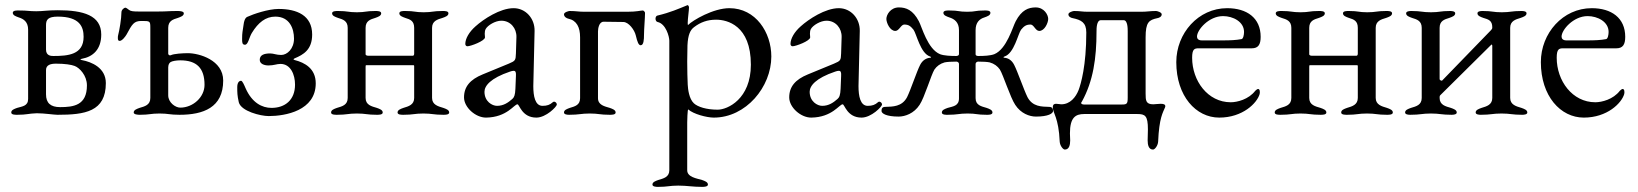

<svg xmlns="http://www.w3.org/2000/svg" viewBox="-20 -446 6407 751"><path d="M199 -197C234 -197 259 -193 272 -188C291 -181 320 -151 320 -112C320 -34 268 -27 215 -27C178 -27 160 -43 160 -77V-172C160 -192 178 -197 199 -197ZM122 -402C91 -402 92 -405 53 -405C48 -405 30 -406 30 -396C30 -386 42 -382 53 -378C73 -372 90 -360 90 -330V-59C90 -31 67 -30 47 -24C36 -20 24 -16 24 -6C24 3 39 3 47 3C86 3 90 -2 124 -3C154 -3 191 3 205 3C312 3 394 -9 394 -121C394 -181 338 -204 300 -211C292 -213 294 -215 300 -216C344 -224 376 -253 376 -311C376 -386 306 -406 206 -406C165 -406 149 -402 122 -402ZM189 -227C181 -227 160 -227 160 -252V-348C160 -369 168 -381 206 -381C292 -381 307 -341 307 -302C307 -232 246 -227 189 -227Z M647 -203C653 -207 669 -210 685 -210C749 -210 780 -180 780 -114C780 -66 735 -25 685 -25C666 -25 638 -45 638 -73V-177C638 -182 637 -196 647 -203ZM533 -364C567 -364 568 -364 568 -337V-63C568 -35 546 -30 526 -24C515 -20 503 -16 503 -6C503 2 519 3 527 3C565 3 569 -2 604 -2C639 -2 643 3 682 3C775 3 853 -25 853 -131C853 -211 759 -238 715 -238C696 -238 660 -236 648 -230C644 -228 638 -231 638 -236V-337C638 -364 656 -370 676 -376C687 -380 699 -384 699 -394C699 -402 683 -403 675 -403C637 -403 636 -401 601 -401H521C503 -401 491 -402 485 -407C479 -412 473 -416 470 -416C466 -416 455 -408 455 -398C455 -373 447 -327 442 -308C441 -305 441 -301 441 -297C441 -291 442 -286 448 -286C458 -286 471 -304 475 -311C497 -352 504 -364 533 -364Z M1133 -218C1166 -232 1201 -251 1201 -311C1201 -386 1141 -411 1070 -411C1029 -411 971 -391 947 -380C938 -376 934 -361 933 -351C929 -321 927 -320 927 -294C927 -281 927 -271 938 -271C951 -271 954 -299 965 -317C990 -358 1019 -381 1057 -381C1113 -381 1130 -334 1130 -295C1130 -255 1103 -231 1080 -231C1061 -231 1050 -237 1037 -237C1013 -237 996 -231 996 -212C996 -196 1014 -190 1030 -190C1052 -190 1062 -196 1077 -196C1117 -196 1134 -154 1134 -115C1134 -55 1095 -24 1042 -24C1005 -24 966 -44 941 -100C935 -114 928 -130 923 -130C914 -130 908 -121 908 -105C908 -84 908 -73 914 -46C923 -11 999 8 1031 8C1096 8 1215 -13 1215 -120C1215 -178 1172 -201 1133 -211C1126 -213 1127 -215 1133 -218Z M1600 -337V-236C1600 -230 1597 -228 1595 -228H1420C1417 -228 1410 -229 1410 -234V-337C1410 -364 1428 -370 1448 -376C1459 -380 1471 -384 1471 -394C1471 -403 1456 -403 1448 -403C1409 -403 1411 -398 1376 -398C1341 -398 1341 -403 1302 -403C1294 -403 1279 -403 1279 -394C1279 -384 1291 -380 1302 -376C1322 -370 1340 -364 1340 -337V-63C1340 -35 1318 -30 1298 -24C1287 -20 1275 -16 1275 -6C1275 3 1290 3 1298 3C1337 3 1341 -2 1376 -2C1411 -2 1415 3 1454 3C1462 3 1477 3 1477 -6C1477 -16 1465 -20 1454 -24C1434 -30 1410 -35 1410 -63V-184C1410 -189 1410 -191 1413 -191H1596C1599 -191 1600 -191 1600 -186V-63C1600 -36 1578 -30 1558 -24C1547 -20 1535 -16 1535 -6C1535 3 1550 3 1558 3C1597 3 1601 -2 1636 -2C1671 -2 1675 3 1714 3C1722 3 1737 3 1737 -6C1737 -16 1725 -20 1714 -24C1694 -30 1670 -36 1670 -63V-337C1670 -364 1691 -370 1711 -376C1722 -380 1734 -384 1734 -394C1734 -403 1720 -403 1711 -403C1672 -403 1672 -398 1637 -398C1602 -398 1604 -403 1565 -403C1556 -403 1542 -403 1542 -394C1542 -384 1554 -380 1565 -376C1585 -370 1600 -364 1600 -337Z M2102 -32C2073 -32 2066 -70 2066 -109L2071 -325C2072 -374 2036 -414 1989 -414C1936 -414 1871 -371 1840 -343C1815 -321 1800 -295 1800 -274C1800 -271 1802 -265 1808 -265C1821 -265 1877 -286 1877 -300C1877 -305 1876 -309 1876 -314C1876 -321 1877 -328 1880 -333C1888 -347 1917 -365 1941 -365C1977 -365 2001 -335 2000 -301L1998 -237C1997 -210 1996 -208 1970 -197L1868 -155C1819 -135 1795 -107 1795 -65C1795 -26 1840 14 1881 14C1963 13 1991 -38 2004 -38C2012 -38 2021 14 2078 14C2116 14 2158 -29 2158 -37C2158 -45 2148 -52 2142 -46C2131 -36 2120 -32 2102 -32ZM1875 -87C1875 -110 1898 -140 1975 -166C1980 -168 1986 -169 1989 -169C1997 -169 1999 -163 1998 -148L1996 -99C1995 -74 1991 -65 1984 -59C1968 -45 1950 -32 1924 -32C1905 -32 1875 -49 1875 -87Z M2319 -62V-323C2319 -334 2323 -361 2341 -361C2362 -361 2404 -360 2418 -360C2439 -360 2462 -329 2467 -307C2473 -281 2478 -269 2486 -269C2498 -269 2499 -292 2499 -310C2499 -331 2503 -377 2503 -395C2503 -401 2496 -405 2495 -405C2485 -405 2472 -400 2433 -400H2266C2243 -400 2233 -403 2208 -403C2204 -403 2186 -398 2186 -390C2186 -380 2197 -374 2203 -373C2236 -366 2249 -339 2249 -300V-62C2249 -35 2229 -30 2209 -24C2198 -20 2186 -16 2186 -6C2186 2 2199 3 2206 3C2246 3 2252 -2 2287 -2C2322 -2 2326 3 2365 3C2373 3 2388 3 2388 -6C2388 -16 2376 -20 2365 -24C2345 -30 2319 -35 2319 -62Z M2787 -17C2743 -17 2709 -28 2694 -42C2675 -60 2671 -97 2670 -115C2669 -136 2668 -171 2668 -205C2668 -229 2669 -252 2669 -269C2671 -310 2680 -329 2695 -340C2720 -359 2747 -369 2781 -369C2824 -369 2917 -347 2917 -193C2917 -59 2826 -17 2787 -17ZM2598 220C2598 247 2575 252 2555 258C2544 262 2532 266 2532 276C2532 284 2546 285 2553 285C2592 285 2598 280 2633 280C2668 280 2688 285 2727 285C2735 285 2749 284 2749 276C2749 266 2737 262 2726 258C2706 252 2668 247 2668 220V33C2668 27 2669 -18 2672 -18C2692 0 2744 14 2772 14C2898 14 2997 -106 2997 -225C2997 -319 2936 -414 2833 -414C2770 -414 2690 -367 2671 -348C2670 -349 2670 -353 2670 -357C2670 -373 2675 -405 2675 -417C2675 -421 2672 -426 2669 -426C2668 -426 2668 -425 2667 -425C2635 -412 2602 -397 2551 -385C2547 -384 2544 -379 2544 -373C2544 -367 2547 -361 2552 -360C2585 -353 2598 -302 2598 -287Z M3374 -32C3345 -32 3338 -70 3338 -109L3343 -325C3344 -374 3308 -414 3261 -414C3208 -414 3143 -371 3112 -343C3087 -321 3072 -295 3072 -274C3072 -271 3074 -265 3080 -265C3093 -265 3149 -286 3149 -300C3149 -305 3148 -309 3148 -314C3148 -321 3149 -328 3152 -333C3160 -347 3189 -365 3213 -365C3249 -365 3273 -335 3272 -301L3270 -237C3269 -210 3268 -208 3242 -197L3140 -155C3091 -135 3067 -107 3067 -65C3067 -26 3112 14 3153 14C3235 13 3263 -38 3276 -38C3284 -38 3293 14 3350 14C3388 14 3430 -29 3430 -37C3430 -45 3420 -52 3414 -46C3403 -36 3392 -32 3374 -32ZM3147 -87C3147 -110 3170 -140 3247 -166C3252 -168 3258 -169 3261 -169C3269 -169 3271 -163 3270 -148L3268 -99C3267 -74 3263 -65 3256 -59C3240 -45 3222 -32 3196 -32C3177 -32 3147 -49 3147 -87Z M3731 -234C3731 -229 3725 -227 3720 -227C3699 -227 3673 -228 3657 -234C3608 -254 3586 -341 3574 -363C3551 -407 3524 -417 3496 -417C3463 -417 3447 -388 3447 -372C3447 -357 3461 -325 3482 -325C3497 -325 3504 -350 3517 -350C3535 -350 3542 -343 3553 -330C3565 -314 3580 -237 3618 -225C3624 -223 3622 -220 3618 -220C3603 -219 3588 -210 3579 -192C3566 -167 3542 -94 3528 -66C3508 -28 3471 -29 3443 -28C3431 -28 3428 -22 3428 -12C3428 -2 3447 10 3495 10C3520 10 3555 -2 3577 -36C3596 -64 3622 -153 3635 -174C3644 -187 3657 -197 3675 -202C3685 -204 3701 -205 3721 -205C3726 -205 3731 -201 3731 -196V-61C3731 -31 3707 -30 3687 -24C3676 -20 3664 -16 3664 -6C3664 4 3682 3 3687 3C3726 3 3730 -2 3765 -2C3800 -2 3800 3 3839 3C3844 3 3862 4 3862 -6C3862 -16 3850 -20 3839 -24C3819 -30 3796 -34 3796 -62V-196C3796 -201 3801 -205 3806 -205C3826 -205 3841 -204 3851 -202C3869 -197 3882 -187 3891 -174C3904 -153 3932 -64 3951 -36C3973 -2 4007 10 4032 10C4080 10 4099 -2 4099 -12C4099 -22 4095 -28 4083 -28C4055 -29 4019 -28 3999 -66C3985 -94 3960 -167 3947 -192C3938 -210 3924 -219 3909 -220C3905 -220 3903 -223 3909 -225C3947 -237 3962 -314 3974 -330C3985 -343 3993 -350 4011 -350C4024 -350 4030 -325 4045 -325C4066 -325 4080 -357 4080 -372C4080 -388 4064 -417 4031 -417C4003 -417 3976 -407 3953 -363C3941 -341 3918 -254 3869 -234C3853 -228 3828 -227 3807 -227C3802 -227 3796 -228 3796 -234V-328C3796 -358 3811 -372 3831 -378C3842 -382 3854 -386 3854 -396C3854 -406 3836 -405 3831 -405C3792 -405 3798 -400 3763 -400C3728 -400 3732 -405 3693 -405C3688 -405 3670 -406 3670 -396C3670 -386 3682 -382 3693 -378C3713 -372 3731 -359 3731 -328Z M4223 -37C4212 -37 4209 -40 4209 -43C4209 -46 4212 -49 4212 -49C4256 -129 4269 -218 4269 -323C4269 -334 4269 -367 4286 -367H4375C4391 -367 4391 -334 4391 -323V-64C4391 -37 4387 -37 4360 -37ZM4131 -38C4126 -38 4118 -40 4111 -40C4104 -40 4098 -38 4098 -26C4098 -4 4121 14 4125 108C4126 124 4138 139 4145 139C4162 139 4166 121 4166 103C4166 93 4165 85 4165 76C4165 13 4187 0 4221 0H4428C4459 0 4470 6 4470 60C4470 73 4469 88 4469 103C4469 121 4473 139 4490 139C4497 139 4509 124 4510 108C4514 14 4529 -6 4537 -26C4538 -28 4538 -30 4538 -31C4538 -38 4530 -40 4520 -40C4510 -40 4497 -38 4491 -38C4462 -38 4461 -53 4461 -80V-300C4461 -359 4474 -368 4507 -375C4513 -376 4524 -380 4524 -390C4524 -398 4506 -403 4502 -403C4477 -403 4467 -400 4444 -400H4235C4212 -400 4206 -403 4181 -403C4177 -403 4159 -398 4159 -390C4159 -380 4170 -376 4176 -375C4209 -368 4229 -358 4229 -319C4229 -189 4208 -118 4199 -94C4188 -66 4166 -38 4131 -38Z M4764 -383C4803 -383 4846 -361 4846 -321C4846 -310 4843 -294 4836 -293C4815 -289 4792 -288 4763 -288H4681C4667 -288 4662 -295 4662 -303C4662 -329 4708 -383 4764 -383ZM4780 -414C4667 -414 4581 -316 4581 -203C4581 -70 4658 14 4749 14C4841 14 4897 -43 4907 -78C4909 -86 4908 -98 4901 -98C4898 -98 4893 -94 4890 -91C4864 -57 4819 -46 4794 -46C4704 -46 4643 -130 4643 -220C4643 -254 4652 -257 4668 -257H4876C4902 -257 4911 -272 4911 -302C4911 -376 4857 -414 4780 -414Z M5291 -337V-236C5291 -230 5288 -228 5286 -228H5111C5108 -228 5101 -229 5101 -234V-337C5101 -364 5119 -370 5139 -376C5150 -380 5162 -384 5162 -394C5162 -403 5147 -403 5139 -403C5100 -403 5102 -398 5067 -398C5032 -398 5032 -403 4993 -403C4985 -403 4970 -403 4970 -394C4970 -384 4982 -380 4993 -376C5013 -370 5031 -364 5031 -337V-63C5031 -35 5009 -30 4989 -24C4978 -20 4966 -16 4966 -6C4966 3 4981 3 4989 3C5028 3 5032 -2 5067 -2C5102 -2 5106 3 5145 3C5153 3 5168 3 5168 -6C5168 -16 5156 -20 5145 -24C5125 -30 5101 -35 5101 -63V-184C5101 -189 5101 -191 5104 -191H5287C5290 -191 5291 -191 5291 -186V-63C5291 -36 5269 -30 5249 -24C5238 -20 5226 -16 5226 -6C5226 3 5241 3 5249 3C5288 3 5292 -2 5327 -2C5362 -2 5366 3 5405 3C5413 3 5428 3 5428 -6C5428 -16 5416 -20 5405 -24C5385 -30 5361 -36 5361 -63V-337C5361 -364 5382 -370 5402 -376C5413 -380 5425 -384 5425 -394C5425 -403 5411 -403 5402 -403C5363 -403 5363 -398 5328 -398C5293 -398 5295 -403 5256 -403C5247 -403 5233 -403 5233 -394C5233 -384 5245 -380 5256 -376C5276 -370 5291 -364 5291 -337Z M5817 -339C5817 -332 5815 -333 5812 -328L5621 -131C5619 -129 5611 -132 5611 -137V-337C5611 -364 5629 -370 5649 -376C5660 -380 5672 -384 5672 -394C5672 -402 5659 -403 5652 -403C5612 -403 5612 -398 5577 -398C5542 -398 5540 -403 5500 -403C5493 -403 5480 -402 5480 -394C5480 -384 5492 -380 5503 -376C5523 -370 5541 -364 5541 -337V-63C5541 -35 5519 -30 5499 -24C5488 -20 5476 -16 5476 -6C5476 2 5489 3 5496 3C5536 3 5542 -2 5577 -2C5612 -2 5618 3 5658 3C5665 3 5678 2 5678 -6C5678 -16 5666 -20 5655 -24C5635 -30 5611 -35 5611 -63C5611 -69 5611 -71 5614 -74L5813 -271C5815 -273 5817 -271 5817 -266V-63C5817 -36 5795 -30 5775 -24C5764 -20 5752 -16 5752 -6C5752 2 5765 3 5772 3C5812 3 5818 -2 5853 -2C5888 -2 5894 3 5934 3C5941 3 5954 2 5954 -6C5954 -16 5942 -20 5931 -24C5911 -30 5887 -36 5887 -63V-337C5887 -364 5908 -370 5928 -376C5939 -380 5951 -384 5951 -394C5951 -402 5939 -403 5931 -403C5891 -403 5889 -398 5854 -398C5819 -398 5819 -403 5779 -403C5771 -403 5759 -402 5759 -394C5759 -384 5771 -380 5782 -376C5802 -370 5817 -366 5817 -339Z M6190 -383C6229 -383 6272 -361 6272 -321C6272 -310 6269 -294 6262 -293C6241 -289 6218 -288 6189 -288H6107C6093 -288 6088 -295 6088 -303C6088 -329 6134 -383 6190 -383ZM6206 -414C6093 -414 6007 -316 6007 -203C6007 -70 6084 14 6175 14C6267 14 6323 -43 6333 -78C6335 -86 6334 -98 6327 -98C6324 -98 6319 -94 6316 -91C6290 -57 6245 -46 6220 -46C6130 -46 6069 -130 6069 -220C6069 -254 6078 -257 6094 -257H6302C6328 -257 6337 -272 6337 -302C6337 -376 6283 -414 6206 -414Z"/></svg>

Font: EB Garamond 12
Style: Regular
Weight: 400
Version: Version 0.016+